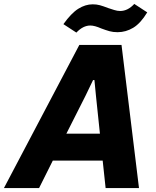

<svg xmlns="http://www.w3.org/2000/svg" viewBox="-62 -958 797 978"><path d="M342 -729H557L646 0H476L461 -140H207L137 0H-42ZM447 -277 427 -468 419 -550H412L373 -469L276 -277ZM454 -813Q420 -828 398 -828Q361 -828 327 -792L261 -835Q301 -891 337 -913.5Q373 -936 410 -936Q430 -936 446.5 -931.5Q463 -927 489 -917Q504 -912 520 -907Q536 -902 550 -902Q589 -902 622 -938L688 -895Q654 -839 616.5 -816.5Q579 -794 537 -794Q514 -794 496 -799Q478 -804 454 -813Z"/></svg>

Font: Mona Sans ExtraBold
Style: Italic
Weight: 800
Italic angle: -11.7°
Designer: Deni Anggara
Foundry: GitHub
Version: Version 2.000